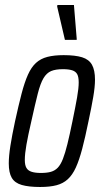

<svg xmlns="http://www.w3.org/2000/svg" viewBox="-20 -738 409 766"><path d="M140 8Q95 8 67 0Q39 -8 27 -28.5Q15 -49 15 -86Q15 -115 21.5 -156.5Q28 -198 40 -254Q54 -318 66 -364Q78 -410 91.5 -440Q105 -470 123.5 -487Q142 -504 169 -511Q196 -518 234 -518Q280 -518 307.5 -509.5Q335 -501 347 -479.5Q359 -458 359 -420Q359 -392 352 -351Q345 -310 333 -254Q320 -190 308 -144.5Q296 -99 282.5 -69.5Q269 -40 250.5 -23Q232 -6 205.5 1Q179 8 140 8ZM143 -48Q167 -48 183 -52.5Q199 -57 210.5 -69Q222 -81 231 -104Q240 -127 249 -163.5Q258 -200 269 -254Q281 -312 287.5 -349Q294 -386 294 -409Q294 -431 288 -442Q282 -453 268 -457.5Q254 -462 231 -462Q202 -462 184 -454.5Q166 -447 153.5 -426Q141 -405 130.5 -363.5Q120 -322 105 -254Q92 -198 85.5 -161Q79 -124 79 -100Q79 -79 85.5 -68Q92 -57 106.5 -52.5Q121 -48 143 -48ZM239 -579 208 -712 209 -718H275L286 -584V-579Z"/></svg>

Font: Saira ExtraCondensed
Style: Italic
Weight: 400
Width: 2
Italic angle: -12°
Designer: Hector Gatti with collaboration of the Omnibus-Type team
Foundry: Omnibus-Type
Version: Version 1.101